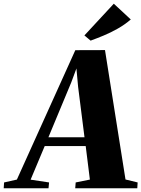

<svg xmlns="http://www.w3.org/2000/svg" viewBox="-104 -1015 762 1035"><path d="M-84 0 -82 -31.5 -13 -47 302 -744.5 462 -745 572.5 -47.5 638 -31.5 636 0H301.5L304 -31.5L380.5 -47L358 -227.5H137L61 -46.5L160.5 -31.5L157.5 0ZM157 -275H351.5L317 -547.5L308 -646L280 -570.5ZM384.5 -796 351 -824 509.5 -995 601 -910Q569 -882.5 531.2 -861Q493.5 -839.5 455.5 -823.8Q417.5 -808 384.5 -796Z"/></svg>

Font: Merriweather 96pt Black
Style: Italic
Weight: 900
Italic angle: -7.8°
Version: Version 2.101